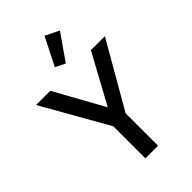

<svg xmlns="http://www.w3.org/2000/svg" viewBox="-290 -1115 1223 1223"><g transform="rotate(-45 321.5 -503.5)"><path d="M454 -961 332 -786 266 -819 361 -1007ZM377 -292V0H263V-289L11 -733H139L322 -402H325L505 -733H631Z"/></g></svg>

Font: IBM Plex Sans JP Medm
Style: Regular
Weight: 500
Designer: Mike Abbink; Paul van der Laan; Pieter van Rosmalen; Wujin Sim; Yejin Wi; Jinhee Kim; Boomi Park; Yona Kim; Kichan Ma
Foundry: Sandoll Inc.
Version: Version 1.002